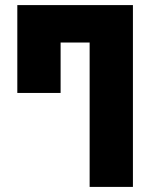

<svg xmlns="http://www.w3.org/2000/svg" viewBox="-20 -734 601 754"><path d="M332 0H502V-714H48V-369H218V-567H332Z"/></svg>

Font: Noto Sans Georgian ExtraCondensed Black
Style: Regular
Weight: 900
Width: 2
Designer: Monotype Design Team, Akaki Razmadze
Foundry: Google LLC
Version: Version 2.005